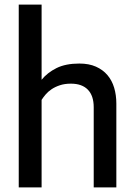

<svg xmlns="http://www.w3.org/2000/svg" viewBox="-20 -820 585 840"><path d="M162 -471Q187 -502 227 -522Q267 -542 327 -542Q369 -542 399.5 -528.5Q430 -515 450 -491.5Q470 -468 479.5 -436Q489 -404 489 -367V0H390V-351Q390 -401 364.5 -427.5Q339 -454 290 -454Q263 -454 242 -447Q221 -440 205.5 -429.5Q190 -419 179.5 -406.5Q169 -394 162 -383V0H62V-800H162Z"/></svg>

Font: Cooper Hewitt
Style: Regular
Weight: 707
Designer: Village Type and Design LLC
Foundry: Cooper Hewitt Smithsonian Design Museum
Version: 1.000